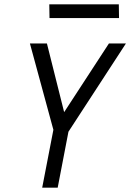

<svg xmlns="http://www.w3.org/2000/svg" viewBox="-20 -872 605 892"><path d="M176 0 228 -269 119 -670H198L278 -351L486 -670H565L298 -260L248 0ZM533 -788H210L209 -852H532Z"/></svg>

Font: Lode
Style: Italic
Weight: 400
Italic angle: -11°
Monospace: yes
Designer: Belleve Invis
Foundry: Belleve Invis
Version: Version 29.2.0; ttfautohint (v1.8.3)